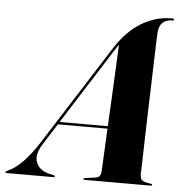

<svg xmlns="http://www.w3.org/2000/svg" viewBox="-113 -758 769 808"><g transform="rotate(5 271.0 -354.5)"><path d="M84.5 -133Q55.5 -87.5 68.5 -54.8Q81.5 -22 125.5 -12L142 -8.5Q148 -7 148 -4Q148 0 141.5 0H-55.5Q-61.5 0 -61.5 -3Q-61.5 -6 -49 -12Q-22.5 -23 9.8 -55.2Q42 -87.5 75 -139L342 -558.5Q391 -636 452 -672.5Q513 -709 580 -709Q590 -709 590 -704.5Q590 -700.5 583.5 -700.5Q528.5 -700.5 525.5 -641Q525 -630.5 523.8 -596Q522.5 -561.5 521 -511.5Q519.5 -461.5 517.8 -404Q516 -346.5 514.2 -288.5Q512.5 -230.5 511.2 -180.2Q510 -130 509 -95.2Q508 -60.5 507.5 -49Q507 -28 514.2 -20.2Q521.5 -12.5 551 -8.5Q559 -7.5 559 -4Q559 0 552 0H274Q268.5 0 268.5 -3.5Q268.5 -7 274 -7.5L320.5 -14Q331.5 -15.5 336.5 -23Q341.5 -30.5 342 -40.5Q343 -57 345.5 -107.2Q348 -157.5 351 -223H141.5ZM348.5 -549 148 -233.5H351.5Q355 -299.5 358.5 -368.5Q362 -437.5 364.5 -494.2Q367 -551 368.5 -579.5Q361.5 -568.5 348.5 -549Z"/></g></svg>

Font: Fraunces 144pt
Style: Bold Italic
Weight: 700
Italic angle: -16°
Version: Version 1.000;[b76b70a41]